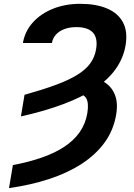

<svg xmlns="http://www.w3.org/2000/svg" viewBox="-20 -757 689 990"><path d="M87.9 -156.7 106.4 -268.1Q201.7 -294.9 269 -319.8Q336.4 -344.7 379.6 -371.8Q422.9 -398.9 445.8 -430.9Q468.8 -462.9 475.6 -503.9Q484.9 -561.5 458.7 -589.4Q432.6 -617.2 374 -617.2Q338.4 -617.2 311.5 -606.9Q284.7 -596.7 268.3 -578.4Q252 -560.1 247.6 -535.2H98.1Q108.4 -595.7 149.2 -641.1Q189.9 -686.5 253.2 -711.9Q316.4 -737.3 394 -737.3Q474.6 -737.3 531.2 -713.6Q587.9 -689.9 613.8 -642.3Q639.6 -594.7 627.4 -522.9Q616.2 -457.5 577.4 -402.3Q538.6 -347.2 471.7 -302.2Q404.8 -257.3 308.8 -220.9Q212.9 -184.6 87.9 -156.7ZM362.3 -278.3 409.7 -364.7Q470.2 -361.3 512 -337.4Q553.7 -313.5 571.5 -270.8Q589.4 -228 579.1 -167Q565.9 -86.4 519.8 -22.7Q473.6 41 400.6 88.1Q327.6 135.3 232.7 166.3Q137.7 197.3 26.4 212.9L46.4 94.2Q128.9 78.6 195.6 55.4Q262.2 32.2 311.5 -0.2Q360.8 -32.7 390.9 -75.7Q420.9 -118.7 430.2 -172.9Q439 -227.1 424.1 -251Q409.2 -274.9 362.3 -278.3Z"/></svg>

Font: Inter 28pt
Style: Bold Italic
Weight: 700
Italic angle: -9.3988°
Designer: Rasmus Andersson
Foundry: rsms
Version: Version 4.001;git-66647c0bb